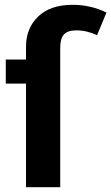

<svg xmlns="http://www.w3.org/2000/svg" viewBox="-20 -777 462 797"><path d="M282 -757Q356 -757 422 -725L383 -631Q340 -651 297 -651Q261 -651 245.5 -634Q230 -617 230 -579V0H88V-430H4V-530H88V-583Q88 -660 138.5 -708.5Q189 -757 282 -757Z"/></svg>

Font: FiraGO SemiBold
Style: Regular
Weight: 600
Designer: bBox Type
Foundry: bBox Type GmbH
Version: Version 1.001;PS 001.001;hotconv 1.0.88;makeotf.lib2.5.64775